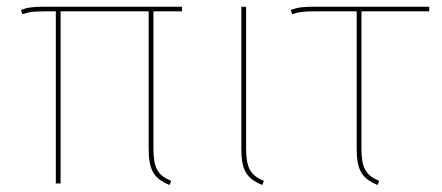

<svg xmlns="http://www.w3.org/2000/svg" viewBox="-20 -538 1297 563"><path d="M513.6 -504.7V-518.3H109.4C77.4 -518.3 60.4 -516.3 41.6 -508.6L45.6 -496.3C64.9 -503.1 78.3 -504.7 111.1 -504.7H143.7V0H157.7V-504.7H415.9V-102.6C415.9 -40.7 429.9 -14.7 477.4 4.4L481.9 -7.9C442.1 -23.7 429.9 -46.6 429.9 -102.6V-504.7Z M701.7 -518.3H687.7V-102.6C687.7 -40.7 701.7 -14.7 749.3 4.4L753.7 -7.8C714 -23.7 701.7 -46.6 701.7 -102.6Z M1238.6 -504.7V-518.3H900.6C868.6 -518.3 851.6 -516.3 832.7 -508.6L836.7 -496.3C856 -503.1 869.4 -504.7 902.3 -504.7H1025.9V-102.6C1025.9 -40.7 1039.9 -14.7 1087.4 4.4L1091.9 -7.9C1052.1 -23.7 1039.9 -46.6 1039.9 -102.6V-504.7Z"/></svg>

Font: Fira Sans Hair
Style: Regular
Weight: 100
Designer: bBox Type GmbH & Carrois Corporate GbR & Edenspiekermann AG
Foundry: bBox Type GmbH & Carrois Corporate GbR & Edenspiekermann AG
Version: Version 4.300;PS 004.300;hotconv 1.0.88;makeotf.lib2.5.64775